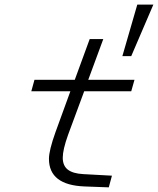

<svg xmlns="http://www.w3.org/2000/svg" viewBox="-20 -807 687 835"><path d="M512.2 -563 577.1 -787.1H647L550.8 -563ZM275.9 -220.2Q252.9 -155.8 252.9 -121.1Q252.9 -86.4 274.9 -69.3Q296.9 -52.2 341.8 -49.8L466.8 -43L453.1 7.8L348.1 3.9Q192.9 -2 192.9 -116.2Q192.9 -152.8 221.2 -231.9L286.1 -410.2H116.2L129.9 -460H305.2L370.1 -637.2H429.2L363.8 -460H564.9L550.8 -410.2H346.2Z"/></svg>

Font: IntelOne Mono Light
Style: Italic
Weight: 300
Italic angle: -16°
Designer: Fred Shallcrass
Foundry: Frere-Jones Type LLC
Version: Version 1.200;hotconv 1.1.0;makeotfexe 2.6.0;FJTRelease1.2